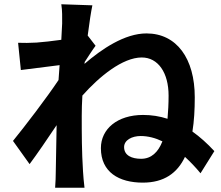

<svg xmlns="http://www.w3.org/2000/svg" viewBox="-20 -831 1040 902"><path d="M272 -721 268 -644C225 -638 181 -633 152 -631C117 -629 94 -629 65 -630L78 -502L260 -525L255 -455C199 -371 98 -239 41 -169L119 -60C154 -107 204 -180 246 -243L242 -23C242 -7 241 29 239 51H377C374 28 371 -8 370 -26C364 -120 364 -204 364 -286C364 -316 365 -348 367 -382C447 -472 556 -561 646 -561C723 -561 772 -489 772 -382C772 -343 770 -307 767 -273C730 -285 692 -291 652 -291C531 -291 454 -225 454 -135C454 -22 539 27 651 27C751 27 813 -18 849 -94C874 -71 899 -45 922 -17L987 -121C953 -158 919 -188 884 -213C892 -262 895 -316 895 -374C895 -556 810 -674 668 -674C566 -674 458 -601 377 -531L378 -540C395 -566 416 -599 429 -616L392 -664C400 -727 408 -778 414 -806L268 -811C273 -780 272 -750 272 -721ZM743 -167C723 -116 691 -85 643 -85C600 -85 563 -100 563 -140C563 -173 600 -192 641 -192C675 -192 710 -183 743 -167Z"/></svg>

Font: Noto Sans Mono CJK TC
Style: Bold
Weight: 700
Designer: Ryoko NISHIZUKA 西塚涼子 (kana, bopomofo & ideographs); Paul D. Hunt (Latin, Greek & Cyrillic); Sandoll Communications 산돌커뮤니
Foundry: Adobe
Version: Version 2.004;hotconv 1.0.118;makeotfexe 2.5.65603